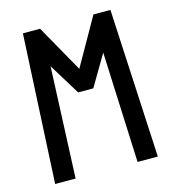

<svg xmlns="http://www.w3.org/2000/svg" viewBox="-108 -817 817 907"><g transform="rotate(-15 300.0 -363.5)"><path d="M173 -543 150 0H50L87 -727H171L301 -496L432 -727H515L552 0H453L430 -541L341 -390H267Z"/></g></svg>

Font: JuliaMono
Style: Bold
Weight: 700
Monospace: yes
Designer: cormullion
Foundry: corm
Version: Version 0.055; ttfautohint (v1.8.4)